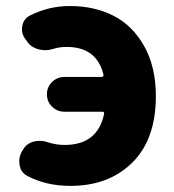

<svg xmlns="http://www.w3.org/2000/svg" viewBox="-20 -603 576 637"><path d="M158.2 -441.4Q144.5 -436.5 130.9 -436.5Q121.1 -436.5 111.3 -438.5Q85.9 -444.3 72.3 -461.9L65.4 -471.7Q52.7 -487.3 52.7 -506.8Q52.7 -510.7 53.7 -515.6Q57.6 -540 78.1 -550.8Q140.6 -583 211.9 -583Q293 -583 356.4 -550.8Q419.9 -518.6 458.5 -449.7Q497.1 -380.9 497.1 -284.2Q497.1 -140.6 418.9 -63.5Q340.8 13.7 213.9 13.7Q132.8 13.7 70.3 -19.5Q48.8 -31.2 44.9 -55.7Q43.9 -62.5 43.9 -68.4Q43.9 -85.9 53.7 -102.5L57.6 -108.4Q69.3 -127.9 93.8 -133.8Q103.5 -135.7 112.3 -135.7Q126 -135.7 138.7 -130.9Q167 -122.1 194.3 -122.1Q303.7 -122.1 325.2 -224.6Q327.1 -232.4 319.3 -232.4H193.4Q169.9 -232.4 152.8 -249Q135.7 -265.6 135.7 -290Q135.7 -314.5 152.8 -331.1Q169.9 -347.7 193.4 -347.7H317.4Q320.3 -347.7 322.3 -350.1Q324.2 -352.5 323.2 -355.5Q300.8 -447.3 201.2 -447.3Q178.7 -447.3 158.2 -441.4Z"/></svg>

Font: Gen Jyuu Gothic Heavy
Style: Bold
Weight: 900
Designer: [Source Han Sans]
Ryoko NISHIZUKA  (kana & ideographs); Paul D. Hunt (Latin, Greek & Cyrillic); Wenlong ZHANG  (bopomofo
Version: Version 1.002.20150607